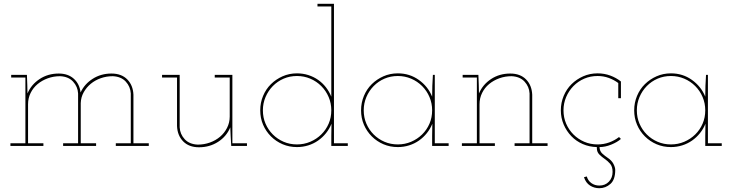

<svg xmlns="http://www.w3.org/2000/svg" viewBox="-20 -770 3863 1013"><path d="M209 0H35V-14H114V-361H39V-375H122L124 -322Q124 -309 124.5 -299.5Q125 -290 125 -277Q145 -324 189 -353Q233 -382 290 -382Q339 -382 369.5 -354.5Q400 -327 405 -282Q426 -327 469.5 -354.5Q513 -382 568 -382Q621 -382 651.5 -351Q682 -320 684 -270V-14H765V0H591V-14H670V-277Q668 -313 643.5 -339.5Q619 -366 575 -368Q542 -368 512 -357.5Q482 -347 459 -328Q436 -309 421.5 -283Q407 -257 406 -226V-14H487V0H313V-14H392V-277Q390 -313 365.5 -339.5Q341 -366 297 -368Q263 -368 232.5 -357Q202 -346 178.5 -326.5Q155 -307 141.5 -279.5Q128 -252 128 -220V-14H209Z M1195 -98Q1175 -50 1130.5 -21.5Q1086 7 1030 7Q977 7 946.5 -24Q916 -55 914 -105V-361H835V-375H928V-98Q930 -62 954.5 -35.5Q979 -9 1023 -7Q1057 -7 1087.5 -18Q1118 -29 1141 -48.5Q1164 -68 1178 -95.5Q1192 -123 1192 -155V-361H1113V-375H1206V-14H1283V0H1200L1197 -53Z M1815 0H1728V-54Q1728 -70 1728.5 -85.5Q1729 -101 1729 -117Q1718 -90 1700 -67.5Q1682 -45 1658.5 -28.5Q1635 -12 1606.5 -3Q1578 6 1547 6Q1506 6 1471 -9Q1436 -24 1409.5 -50.5Q1383 -77 1368 -112Q1353 -147 1353 -188Q1353 -228 1368 -264Q1383 -300 1409.5 -326Q1436 -352 1471 -367.5Q1506 -383 1547 -383Q1578 -383 1606.5 -374Q1635 -365 1658.5 -348.5Q1682 -332 1699.5 -309.5Q1717 -287 1728 -260V-736H1655V-750H1742V-14H1815ZM1547 -369Q1509 -369 1476.5 -355Q1444 -341 1419.5 -316Q1395 -291 1381 -258Q1367 -225 1367 -188Q1367 -150 1381 -117.5Q1395 -85 1419.5 -60.5Q1444 -36 1476.5 -22Q1509 -8 1547 -8Q1584 -8 1617 -22Q1650 -36 1675 -60.5Q1700 -85 1714 -117.5Q1728 -150 1728 -188Q1728 -225 1714 -258Q1700 -291 1675 -316Q1650 -341 1617 -355Q1584 -369 1547 -369Z M2347 0H2260V-54Q2260 -70 2260.5 -85.5Q2261 -101 2261 -117Q2250 -90 2232 -67.5Q2214 -45 2190.5 -28.5Q2167 -12 2138.5 -3Q2110 6 2079 6Q2038 6 2003 -9Q1968 -24 1941.5 -50.5Q1915 -77 1900 -112Q1885 -147 1885 -188Q1885 -228 1900 -264Q1915 -300 1941.5 -326Q1968 -352 2003 -367.5Q2038 -383 2079 -383Q2141 -383 2189.5 -348.5Q2238 -314 2260 -260Q2260 -289 2261 -317.5Q2262 -346 2264 -375H2274V-14H2347ZM2079 -369Q2041 -369 2008.5 -355Q1976 -341 1951.5 -316Q1927 -291 1913 -258Q1899 -225 1899 -188Q1899 -150 1913 -117.5Q1927 -85 1951.5 -60.5Q1976 -36 2008.5 -22Q2041 -8 2079 -8Q2116 -8 2149 -22Q2182 -36 2207 -60.5Q2232 -85 2246 -117.5Q2260 -150 2260 -188Q2260 -225 2246 -258Q2232 -291 2207 -316Q2182 -341 2149 -355Q2116 -369 2079 -369Z M2591 0H2417V-14H2496V-361H2421V-375H2504L2506 -322Q2506 -309 2506.5 -299.5Q2507 -290 2507 -277Q2527 -324 2571 -353Q2615 -382 2672 -382Q2725 -382 2755.5 -351Q2786 -320 2788 -270V-14H2869V0H2695V-14H2774V-277Q2772 -313 2747.5 -339.5Q2723 -366 2679 -368Q2645 -368 2614.5 -357Q2584 -346 2560.5 -326.5Q2537 -307 2523.5 -279.5Q2510 -252 2510 -220V-14H2591Z M3226 127Q3226 178 3200.5 200.5Q3175 223 3142 223Q3115 223 3093 209Q3071 195 3061 165L3076 161Q3082 183 3100 196Q3118 209 3142 209Q3173 209 3192.5 188.5Q3212 168 3212 137Q3212 109 3199 94Q3186 79 3170.5 68.5Q3155 58 3142 45Q3129 32 3129 12V6Q3089 5 3054.5 -10Q3020 -25 2994.5 -51.5Q2969 -78 2954 -113Q2939 -148 2939 -188Q2939 -228 2954 -264Q2969 -300 2995.5 -326Q3022 -352 3057 -367.5Q3092 -383 3133 -383Q3168 -383 3199.5 -371.5Q3231 -360 3256 -340V-252H3242V-332Q3219 -349 3191.5 -359Q3164 -369 3133 -369Q3095 -369 3062.5 -355Q3030 -341 3005.5 -316Q2981 -291 2967 -258Q2953 -225 2953 -188Q2953 -150 2967 -117.5Q2981 -85 3005.5 -60.5Q3030 -36 3062.5 -22Q3095 -8 3133 -8Q3165 -8 3194 -18.5Q3223 -29 3246 -47L3256 -37Q3237 -20 3205 -7Q3173 6 3143 6Q3144 28 3158 40.5Q3172 53 3184 61Q3207 76 3216.5 94.5Q3226 113 3226 127Z M3788 0H3701V-54Q3701 -70 3701.5 -85.5Q3702 -101 3702 -117Q3691 -90 3673 -67.5Q3655 -45 3631.5 -28.5Q3608 -12 3579.5 -3Q3551 6 3520 6Q3479 6 3444 -9Q3409 -24 3382.5 -50.5Q3356 -77 3341 -112Q3326 -147 3326 -188Q3326 -228 3341 -264Q3356 -300 3382.5 -326Q3409 -352 3444 -367.5Q3479 -383 3520 -383Q3582 -383 3630.5 -348.5Q3679 -314 3701 -260Q3701 -289 3702 -317.5Q3703 -346 3705 -375H3715V-14H3788ZM3520 -369Q3482 -369 3449.5 -355Q3417 -341 3392.5 -316Q3368 -291 3354 -258Q3340 -225 3340 -188Q3340 -150 3354 -117.5Q3368 -85 3392.5 -60.5Q3417 -36 3449.5 -22Q3482 -8 3520 -8Q3557 -8 3590 -22Q3623 -36 3648 -60.5Q3673 -85 3687 -117.5Q3701 -150 3701 -188Q3701 -225 3687 -258Q3673 -291 3648 -316Q3623 -341 3590 -355Q3557 -369 3520 -369Z"/></svg>

Font: Josefin Slab Thin
Style: Regular
Weight: 100
Designer: Santiago Orozco
Foundry: Typemade
Version: Version 2.000